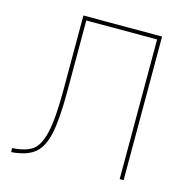

<svg xmlns="http://www.w3.org/2000/svg" viewBox="-108 -831 909 943"><g transform="rotate(15 346.0 -360.0)"><path d="M601 0H581V-710H221V-350Q221 -207 205 -133.5Q189 -60 149.5 -28Q110 4 32 10L31 -10Q101 -15 134.5 -39.5Q168 -64 184.5 -135Q201 -206 201 -350V-730H601Z"/></g></svg>

Font: M PLUS 1p Thin
Style: Regular
Weight: 250
Version: Version 1.062